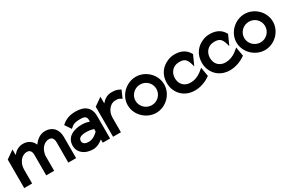

<svg xmlns="http://www.w3.org/2000/svg" viewBox="83 -1319 3263 2182"><g transform="rotate(-30 1714.5 -227.5)"><path d="M121 0V-186C121 -234 139 -272 161 -298C181 -322 210 -341 248 -341C288 -341 306 -313 306 -267V0H410V-186C410 -212 416 -235 424 -255C431 -272 440 -286 450 -298C470 -322 499 -341 537 -341C577 -341 596 -313 596 -267V0H698V-280C698 -374 643 -443 545 -443C476 -443 428 -402 393 -353C370 -408 320 -443 255 -443C196 -443 153 -413 121 -374V-447L17 -374V0Z M917 11C973 11 1020 -20 1048 -43V0H1144V-295C1144 -407 1075 -462 956 -462C873 -462 821 -438 778 -401L768 -393L823 -311L836 -323C869 -353 898 -361 956 -361C1020 -361 1041 -347 1041 -299V-280C1020 -288 985 -298 947 -298C835 -298 734 -255 734 -140C734 -47 814 11 917 11ZM947 -199C984 -199 1022 -190 1041 -184V-151C1029 -137 979 -88 920 -88C869 -88 841 -105 841 -141C841 -185 883 -199 947 -199Z M1286 0V-190C1286 -238 1303 -276 1325 -302C1345 -326 1374 -345 1412 -345C1455 -345 1460 -340 1477 -329L1492 -319L1535 -417L1522 -424C1495 -436 1479 -447 1420 -447C1361 -447 1318 -417 1286 -378V-466L1183 -394V0Z M1746 11C1871 11 1984 -95 1984 -226C1984 -357 1871 -462 1746 -462C1621 -462 1506 -357 1506 -226C1506 -95 1621 11 1746 11ZM1746 -361C1821 -361 1882 -301 1882 -226C1882 -151 1821 -90 1746 -90C1670 -90 1608 -151 1608 -226C1608 -301 1670 -361 1746 -361Z M2034 -131C2067 -48 2146 11 2253 11C2329 11 2403 -18 2454 -55L2462 -60L2442 -179L2398 -143C2360 -113 2311 -92 2253 -92C2234 -92 2216 -95 2200 -102C2156 -120 2124 -161 2124 -226C2124 -245 2128 -263 2134 -279C2153 -325 2193 -360 2258 -360C2320 -360 2350 -341 2371 -270L2382 -231L2440 -360L2436 -366C2390 -449 2311 -462 2253 -462C2220 -462 2190 -456 2162 -443C2081 -410 2017 -336 2017 -225C2017 -192 2022 -160 2034 -131Z M2494 -131C2527 -48 2606 11 2713 11C2789 11 2863 -18 2914 -55L2922 -60L2902 -179L2858 -143C2820 -113 2771 -92 2713 -92C2694 -92 2676 -95 2660 -102C2616 -120 2584 -161 2584 -226C2584 -245 2588 -263 2594 -279C2613 -325 2653 -360 2718 -360C2780 -360 2810 -341 2831 -270L2842 -231L2900 -360L2896 -366C2850 -449 2771 -462 2713 -462C2680 -462 2650 -456 2622 -443C2541 -410 2477 -336 2477 -225C2477 -192 2482 -160 2494 -131Z M3173 11C3298 11 3411 -95 3411 -226C3411 -357 3298 -462 3173 -462C3048 -462 2933 -357 2933 -226C2933 -95 3048 11 3173 11ZM3173 -361C3248 -361 3309 -301 3309 -226C3309 -151 3248 -90 3173 -90C3097 -90 3035 -151 3035 -226C3035 -301 3097 -361 3173 -361Z"/></g></svg>

Font: Charger Pro
Style: BlkNar
Weight: 900
Designer: Jasper
Foundry: Cannot Into Space Fonts
Version: Version 1.09